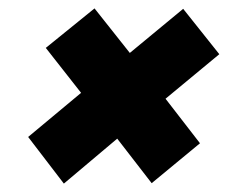

<svg xmlns="http://www.w3.org/2000/svg" viewBox="-20 -481 588 457"><path d="M132 -44 47 -155 173 -260 89 -367 205 -461 289 -355 416 -460 502 -352 374 -246 456 -140 341 -45 259 -151Z"/></svg>

Font: Saira SemiExpanded ExtraBold
Style: Italic
Weight: 800
Width: 6
Italic angle: -12°
Designer: Hector Gatti with collaboration of the Omnibus-Type team
Foundry: Omnibus-Type
Version: Version 1.101